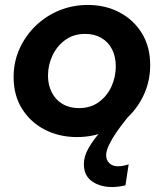

<svg xmlns="http://www.w3.org/2000/svg" viewBox="-20 -542 660 776"><path d="M291 12Q219 12 161 -18Q103 -48 69 -102.5Q35 -157 35 -230Q35 -292 59 -345Q83 -398 124.5 -438Q166 -478 220 -500Q274 -522 335 -522Q406 -522 463 -492Q520 -462 553.5 -407.5Q587 -353 587 -279Q587 -218 564 -165Q541 -112 500.5 -72Q460 -32 406.5 -10Q353 12 291 12ZM299 -105Q346 -105 379.5 -129.5Q413 -154 430.5 -192.5Q448 -231 448 -274Q448 -313 433 -342.5Q418 -372 390 -388.5Q362 -405 324 -405Q278 -405 244.5 -381Q211 -357 192.5 -318.5Q174 -280 174 -236Q174 -199 189 -169Q204 -139 232.5 -122Q261 -105 299 -105ZM434 214Q385 214 352 191Q319 168 319 121Q319 90 337.5 57.5Q356 25 382 -4.5Q408 -34 431.5 -56.5Q455 -79 466 -90L498 -70Q495 -66 481 -48.5Q467 -31 450 -6.5Q433 18 421 43Q409 68 409 86Q409 105 422 117.5Q435 130 456 130Q478 130 500 122L487 207Q476 210 460.5 212Q445 214 434 214Z"/></svg>

Font: MuseoModerno Thin SemiBold
Style: Italic
Weight: 600
Italic angle: -9°
Version: Version 1.003